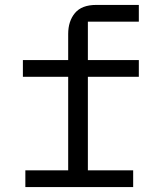

<svg xmlns="http://www.w3.org/2000/svg" viewBox="-20 -760 640 780"><path d="M83 -68H257V-448H73V-516H257V-622Q257 -674 284.5 -707Q312 -740 371 -740H544V-672H337V-516H544V-448H337V-68H521V0H83Z"/></svg>

Font: PlemolJP35 Console
Style: Regular
Weight: 400
Version: v2.0.3; ttfautohint (v1.8.4.7-5d5b-dirty) -l 6 -r 45 -G 200 